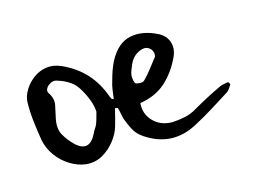

<svg xmlns="http://www.w3.org/2000/svg" viewBox="-70 -536 920 690"><g transform="rotate(-20 390.0 -191.0)"><path d="M581 -10Q479 33 392 -37Q371 -54 362 -75.5Q353 -97 347 -120Q345 -131 344 -142Q343 -153 341 -163Q339 -164 336 -164.5Q333 -165 331 -166Q320 -132 309 -104Q300 -80 278.5 -56.5Q257 -33 228 -19.5Q199 -6 165 -12Q136 -18 109.5 -37.5Q83 -57 65.5 -85.5Q48 -114 44 -147Q41 -184 40 -221.5Q39 -259 43 -295Q46 -316 61 -336.5Q76 -357 98.5 -371Q121 -385 147.5 -387Q174 -389 202 -374Q300 -320 327 -212Q328 -209 329.5 -206Q331 -203 332 -200Q332 -200 333.5 -200Q335 -200 338 -198Q342 -215 345.5 -231Q349 -247 356 -263Q362 -280 369.5 -296.5Q377 -313 387 -329Q423 -383 470.5 -388.5Q518 -394 570 -362Q595 -346 601 -320.5Q607 -295 593 -269Q565 -219 524 -187.5Q483 -156 423 -152Q416 -112 440.5 -82Q465 -52 508 -48Q532 -47 556 -50Q580 -53 602 -64Q655 -89 712 -110Q719 -113 728 -113.5Q737 -114 745 -115Q749 -109 750 -105Q746 -99 740.5 -92.5Q735 -86 729 -82Q692 -63 655.5 -44.5Q619 -26 581 -10ZM463 -223Q480 -237 495.5 -254Q511 -271 526 -287Q530 -289 530.5 -294Q531 -299 532 -301Q531 -316 521 -325Q511 -334 496 -332Q461 -326 443 -293Q439 -285 434 -275.5Q429 -266 427 -256Q426 -249 426.5 -239.5Q427 -230 431 -225Q436 -221 447.5 -220Q459 -219 463 -223ZM151 -94Q193 -49 228 -106Q232 -114 238 -121Q244 -128 248 -136Q254 -149 258 -160.5Q262 -172 264 -177Q265 -199 257.5 -224.5Q250 -250 239 -271.5Q228 -293 215 -303Q205 -312 192.5 -319Q180 -326 167 -331Q156 -335 144.5 -330Q133 -325 127 -316.5Q121 -308 125 -299Q140 -273 132.5 -249Q125 -225 118 -202Q108 -167 119.5 -142Q131 -117 151 -94Z"/></g></svg>

Font: Mynerve
Style: Regular
Weight: 400
Designer: Carolina Short
Foundry: Carolina Short
Version: Version 1.000; ttfautohint (v1.8.4.7-5d5b)